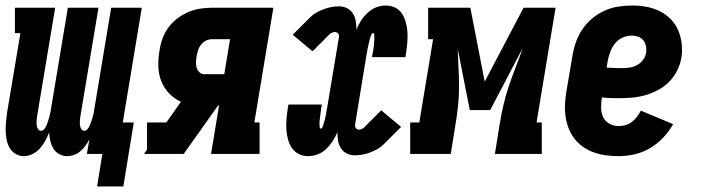

<svg xmlns="http://www.w3.org/2000/svg" viewBox="-20 -558 2540 696"><path d="M332 118 351 0H295L304 -53Q298 -41 290 -30Q282 -19 271.5 -10Q261 -1 248.5 3.5Q236 8 223 8Q208 8 194.5 0.5Q181 -7 173.5 -19.5Q166 -32 162.5 -47Q159 -62 158 -78Q152 -62 144 -47.5Q136 -33 124.5 -20Q113 -7 97.5 0.5Q82 8 66 8Q50 8 36 -0.5Q22 -9 14.5 -22.5Q7 -36 4 -52Q1 -68 0.5 -84.5Q0 -101 2 -118Q4 -135 6 -152L54 -438H34V-530H180L114 -134Q113 -126 112.5 -118.5Q112 -111 113 -104Q114 -97 117.5 -90.5Q121 -84 128 -84Q136 -84 141.5 -91.5Q147 -99 150 -107Q153 -115 155.5 -123Q158 -131 160 -139Q162 -147 163.5 -154.5Q165 -162 166 -170L226 -530H337L271 -134Q270 -126 269.5 -118.5Q269 -111 270 -104Q271 -97 274.5 -90.5Q278 -84 285 -84Q293 -84 298 -91Q303 -98 306 -105Q309 -112 311.5 -119Q314 -126 316 -133.5Q318 -141 319.5 -148Q321 -155 322 -163L383 -530H494L425 -114H465L427 118Z M502 0 513 -16V-114H583L636 -189Q612 -200 593.5 -219Q575 -238 565 -263Q555 -288 554 -316.5Q553 -345 558 -373Q561 -395 568.5 -416.5Q576 -438 589.5 -457Q603 -476 622 -490.5Q641 -505 662 -514Q683 -523 705 -526.5Q727 -530 749 -530H971L902 -114H921V0H745L774 -175H770L646 0ZM720 -289H793L814 -416H749Q738 -416 727.5 -411Q717 -406 709.5 -397Q702 -388 698.5 -377Q695 -366 693 -355Q691 -345 690.5 -334Q690 -323 692.5 -313.5Q695 -304 702.5 -296.5Q710 -289 720 -289Z M1097 8Q1078 8 1062.5 0Q1047 -8 1037.5 -22.5Q1028 -37 1023.5 -54.5Q1019 -72 1018 -90Q1017 -108 1018.5 -126.5Q1020 -145 1023 -163Q1023 -166 1023.5 -169Q1024 -172 1025 -175Q1025 -176 1025 -177Q1025 -178 1026 -179H1147Q1146 -178 1146 -177Q1146 -176 1146 -175Q1146 -174 1145.5 -172.5Q1145 -171 1145 -170V-169Q1145 -168 1145 -167.5Q1145 -167 1144 -166Q1144 -162 1143.5 -158.5Q1143 -155 1142.5 -151Q1142 -147 1141.5 -143Q1141 -139 1140.5 -135.5Q1140 -132 1139.5 -128Q1139 -124 1138.5 -120Q1138 -116 1138 -112.5Q1138 -109 1138.5 -105Q1139 -101 1139 -96.5Q1139 -92 1143 -92Q1147 -92 1148.5 -96Q1150 -100 1151 -103Q1152 -106 1153 -109Q1154 -112 1155 -115.5Q1156 -119 1157 -122Q1158 -125 1158.5 -128.5Q1159 -132 1160 -135.5Q1161 -139 1161.5 -142Q1162 -145 1162.5 -148.5Q1163 -152 1163.5 -155Q1164 -158 1164.5 -161.5Q1165 -165 1166 -168L1209 -425Q1210 -432 1205 -437Q1200 -442 1193 -442Q1190 -442 1187 -441Q1184 -440 1181 -438Q1180 -438 1179 -437Q1178 -436 1177 -436L1113 -372L1041 -432L1105 -496Q1115 -506 1128 -513Q1141 -520 1154.5 -525Q1168 -530 1181.5 -532.5Q1195 -535 1209 -535Q1224 -535 1237.5 -528.5Q1251 -522 1259 -509.5Q1267 -497 1269.5 -482Q1272 -467 1272 -451Q1279 -468 1289 -483.5Q1299 -499 1313 -512Q1327 -525 1344 -531.5Q1361 -538 1378 -538Q1378 -538 1378 -538Q1378 -538 1378 -538Q1397 -538 1413 -530Q1429 -522 1438 -507.5Q1447 -493 1451.5 -475.5Q1456 -458 1457 -440Q1458 -422 1456.5 -403.5Q1455 -385 1452 -367Q1452 -364 1451.5 -361Q1451 -358 1450 -355Q1450 -354 1450 -353Q1450 -352 1450 -351H1329Q1329 -352 1329 -353Q1329 -354 1329 -355Q1329 -356 1329.5 -357.5Q1330 -359 1330 -360V-361Q1330 -362 1330.5 -362.5Q1331 -363 1331 -364Q1331 -368 1332 -371.5Q1333 -375 1333.5 -379Q1334 -383 1334.5 -387Q1335 -391 1335.5 -394.5Q1336 -398 1336 -402Q1336 -406 1336.5 -410Q1337 -414 1337 -417.5Q1337 -421 1337 -425Q1337 -429 1336.5 -433.5Q1336 -438 1332 -438Q1329 -438 1327 -434Q1325 -430 1324 -427Q1323 -424 1322 -421Q1321 -418 1320 -414.5Q1319 -411 1318.5 -408Q1318 -405 1317 -401.5Q1316 -398 1315.5 -394.5Q1315 -391 1314 -388Q1313 -385 1312.5 -381.5Q1312 -378 1311.5 -375Q1311 -372 1310.5 -368.5Q1310 -365 1309 -362L1267 -105Q1266 -98 1270.5 -93Q1275 -88 1282 -88Q1285 -88 1288 -89Q1291 -90 1294 -92H1295Q1295 -92 1296 -93Q1297 -94 1298 -94L1362 -158L1434 -98L1370 -34Q1360 -24 1347 -17Q1334 -10 1321 -5Q1308 0 1294 2.5Q1280 5 1266 5Q1251 5 1237.5 -1.5Q1224 -8 1216 -20.5Q1208 -33 1205.5 -48Q1203 -63 1203 -79Q1196 -62 1186 -46.5Q1176 -31 1162.5 -18Q1149 -5 1131.5 1.5Q1114 8 1097 8Q1097 8 1097 8Q1097 8 1097 8Z M1467 0V-114H1500L1550 -416H1532V-530H1685L1737 -262L1878 -530H1994L1925 -114H1944V0H1774L1791 -106Q1797 -142 1805 -177Q1813 -212 1824.5 -246Q1836 -280 1849.5 -314.5Q1863 -349 1875 -384L1757 -159H1683L1639 -382Q1640 -348 1642 -314Q1644 -280 1644 -245Q1644 -210 1640.5 -175.5Q1637 -141 1631 -106L1614 0Z M2222 8Q2199 8 2176.5 5Q2154 2 2133 -5.5Q2112 -13 2094.5 -25Q2077 -37 2063.5 -54Q2050 -71 2042 -91Q2034 -111 2030.5 -133.5Q2027 -156 2028 -179Q2029 -202 2033 -225L2055 -355Q2059 -380 2067.5 -404.5Q2076 -429 2090.5 -451Q2105 -473 2126 -490.5Q2147 -508 2171 -519Q2195 -530 2220.5 -534Q2246 -538 2271 -538Q2297 -538 2322.5 -533.5Q2348 -529 2370.5 -518Q2393 -507 2410.5 -489.5Q2428 -472 2438 -449Q2448 -426 2451 -400.5Q2454 -375 2450 -349Q2446 -325 2434.5 -302Q2423 -279 2405 -261Q2387 -243 2364 -231Q2341 -219 2317.5 -212.5Q2294 -206 2269.5 -204Q2245 -202 2222 -202Q2206 -202 2191 -202.5Q2176 -203 2162 -205Q2159 -187 2159 -168.5Q2159 -150 2166 -134.5Q2173 -119 2188.5 -110Q2204 -101 2222 -101Q2235 -101 2247.5 -104.5Q2260 -108 2270.5 -116Q2281 -124 2289 -134.5Q2297 -145 2303 -157L2420 -108Q2405 -81 2383.5 -58.5Q2362 -36 2335.5 -20.5Q2309 -5 2280 1.5Q2251 8 2222 8ZM2235 -311Q2248 -311 2262 -313Q2276 -315 2289 -322Q2302 -329 2311 -341Q2320 -353 2322 -367Q2324 -379 2321.5 -391Q2319 -403 2312 -412Q2305 -421 2293.5 -425Q2282 -429 2270 -429Q2253 -429 2236.5 -421.5Q2220 -414 2209 -400Q2198 -386 2192 -369.5Q2186 -353 2183 -337L2179 -313Q2193 -312 2207 -311.5Q2221 -311 2235 -311Z"/></svg>

Font: Iosevka Slab Heavy
Style: Italic
Weight: 900
Italic angle: -9°
Monospace: yes
Designer: Belleve Invis
Foundry: Belleve Invis
Version: Version 11.1.0; ttfautohint (v1.8.3)